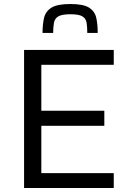

<svg xmlns="http://www.w3.org/2000/svg" viewBox="-20 -937 643 957"><path d="M100 0V-688H547V-614H186V-385H500V-310H186V-74H547V0ZM331 -917Q396 -917 424.5 -898.5Q453 -880 460 -847.5Q467 -815 467 -773H415Q415 -803 411.5 -824Q408 -845 390.5 -855.5Q373 -866 331 -866Q289 -866 271 -855.5Q253 -845 249 -824Q245 -803 245 -773H192Q192 -815 199.5 -847.5Q207 -880 236 -898.5Q265 -917 331 -917Z"/></svg>

Font: Saira
Style: Regular
Weight: 400
Designer: Hector Gatti with collaboration of the Omnibus-Type team
Foundry: Omnibus-Type
Version: Version 1.100; ttfautohint (v1.8.3)